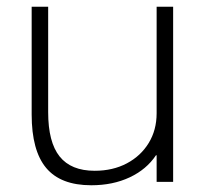

<svg xmlns="http://www.w3.org/2000/svg" viewBox="-20 -540 626 570"><path d="M251 10Q160 10 117 -41.5Q74 -93 74 -200V-520H123V-207Q123 -118 157 -75.5Q191 -33 261 -33Q315 -33 356.5 -55Q398 -77 421.5 -115.5Q445 -154 445 -204V-520H494V0H445V-79H443Q415 -37 365 -13.5Q315 10 251 10Z"/></svg>

Font: M PLUS 1 Thin Light
Style: Regular
Weight: 300
Version: Version 1.001